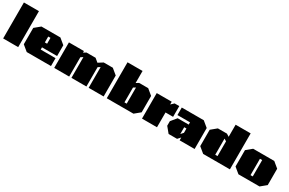

<svg xmlns="http://www.w3.org/2000/svg" viewBox="152 -2072 5124 3407"><g transform="rotate(30 2714.0 -368.5)"><path d="M33 0V-737H341V0Z M516 0 402 -94V-429L516 -523H904L1018 -429V-208H709V-162H1013V0ZM709 -309H755V-429H709Z M1079 0V-523H1386V-490L1439 -523H1625L1697 -463L1792 -523H1978L2092 -429V0H1785V-425L1739 -396V0H1432V-425L1386 -396V0Z M2156 0V-737H2464V-490L2517 -523H2703L2817 -429V-94L2703 0ZM2464 -94H2510V-425L2464 -397Z M2878 0V-523H3185V-467L3245 -523H3340V-303H3185V0Z M3423 0 3329 -114V-208L3423 -322H3649V-369H3391V-523H3842L3956 -429V0H3649V-58L3596 0ZM3603 -102 3649 -154V-242H3603Z M4131 0 4017 -94V-429L4131 -523H4317L4371 -489V-737H4679V0ZM4324 -94H4371V-396L4324 -425Z M4854 0 4740 -94V-429L4854 -523H5286L5400 -429V-94L5286 0ZM5047 -94H5093V-429H5047Z"/></g></svg>

Font: Tomorrow Black
Style: Regular
Weight: 900
Designer: Tony de Marco, Monica Rizzolli
Foundry: Just in Type
Version: Version 2.002